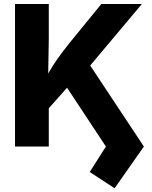

<svg xmlns="http://www.w3.org/2000/svg" viewBox="-20 -748 778 980"><path d="M56.6 0H229V-195.3L322.3 -300.3L520.5 0L438 129.9L564.9 212.9L714.4 0L440.4 -413.6L704.1 -727.5H497.1L335 -528.8C286.1 -467.8 254.4 -422.9 226.1 -373L229 -548.8V-727.5H56.6Z"/></svg>

Font: Inter ExtraBold
Style: Regular
Weight: 800
Designer: Rasmus Andersson
Foundry: rsms
Version: Version 4.001;git-9221beed3